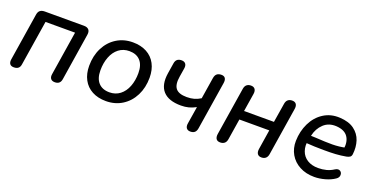

<svg xmlns="http://www.w3.org/2000/svg" viewBox="-26 -995 2912 1505"><g transform="rotate(20 1430.0 -243.0)"><path d="M46.7 -44.9 109.2 -441Q113.1 -465.5 127.3 -476.3Q141.5 -487.1 166.3 -487.1H492.6Q520 -487.1 532.9 -472.3Q545.8 -457.5 541.3 -430.1L479.5 -36.6Q472.7 7.3 428.3 7.3Q404.5 7.3 393.9 -6.5Q383.2 -20.2 387.1 -44.9L445.1 -412.3H198.7L139.1 -36.6Q136.2 -14.7 123 -3.7Q109.8 7.3 86.3 7.3Q62.5 7.3 52.7 -6.5Q42.9 -20.2 46.7 -44.9Z M637.7 -206.9Q637.7 -290.3 670.9 -356.2Q704.1 -422 763.3 -459.2Q822.5 -496.4 898.5 -496.4Q965 -496.4 1014.1 -470.1Q1063.1 -443.9 1089.1 -395Q1115.1 -346.1 1115.1 -280.2Q1115.1 -196.9 1081.9 -131Q1048.7 -65.1 989.5 -27.9Q930.3 9.3 854.3 9.3Q787.8 9.3 738.8 -17Q689.7 -43.3 663.7 -92.1Q637.7 -141 637.7 -206.9ZM1020.1 -283.5Q1020.1 -351.1 987.6 -386.7Q955.1 -422.3 895.9 -422.3Q845.2 -422.3 808.2 -393.6Q771.2 -365 752 -315.1Q732.7 -265.2 732.7 -203.6Q732.7 -136 765.2 -100.4Q797.7 -64.8 856.9 -64.8Q907.6 -64.8 944.6 -93.5Q981.6 -122.2 1000.8 -172Q1020.1 -221.9 1020.1 -283.5Z M1519.6 -47.8 1542.5 -190.8Q1512 -174.2 1482.8 -166.7Q1453.6 -159.2 1419.5 -159.2Q1315.6 -159.2 1269.2 -210.8Q1222.7 -262.5 1238.3 -362.7L1252.2 -450.2Q1259 -494.4 1304.4 -494.4Q1327.6 -494.4 1338.3 -480.5Q1349.1 -466.6 1345.2 -441.8L1333.6 -370Q1321.9 -300.4 1347.2 -268.7Q1372.6 -237.1 1439.3 -237.1Q1473.3 -237.1 1500.3 -244.6Q1527.2 -252 1553.8 -268.8L1582.2 -447.7Q1586.1 -471.9 1599.6 -483.1Q1613.1 -494.4 1636.9 -494.4Q1659.4 -494.4 1668.9 -480.4Q1678.5 -466.3 1674.6 -439.9L1611.3 -40.1Q1607.8 -16.3 1595 -4.5Q1582.1 7.3 1558.5 7.3Q1536 7.3 1525.5 -7.1Q1515.1 -21.4 1519.6 -47.8Z M1767.7 -48.1 1831 -448.1Q1834.5 -471.2 1848 -482.8Q1861.5 -494.4 1883.4 -494.4Q1906.6 -494.4 1917.2 -480.1Q1927.8 -465.7 1924 -439.7L1899.9 -288.4H2149.2L2175 -448.1Q2178.5 -471.2 2192 -482.8Q2205.5 -494.4 2227.4 -494.4Q2250.6 -494.4 2260.9 -480.1Q2271.2 -465.7 2267.3 -439.7L2204.1 -39.7Q2200.6 -16.5 2187.1 -4.6Q2173.6 7.3 2151.7 7.3Q2128.5 7.3 2118.2 -7.4Q2107.8 -22 2111.7 -48.7L2137.6 -213.2H1888.2L1860.7 -39.7Q1857.2 -15.9 1843.4 -4.3Q1829.6 7.3 1807.3 7.3Q1784.1 7.3 1774 -7.1Q1763.9 -21.4 1767.7 -48.1Z M2361.7 -207.5Q2363.6 -288.4 2396.4 -356.1Q2429.3 -423.8 2488.6 -461.9Q2547.9 -500 2624.9 -495.8Q2700.5 -491.9 2745.5 -458.5Q2790.5 -425.1 2807.3 -373.7Q2824 -322.2 2816.9 -261.9Q2814.9 -244.7 2804 -237.4Q2793 -230.1 2775.6 -226.8Q2732.6 -219 2689.2 -216.3Q2645.9 -213.7 2589.9 -214.2Q2552.9 -214 2512.6 -215.7Q2472.4 -217.5 2427.3 -220.6L2439.6 -285.8Q2467.1 -284.5 2499.3 -283.8Q2583.5 -278.3 2639.9 -278.7Q2696.3 -279.2 2754.2 -291.8L2736.5 -277.9Q2745.3 -340.3 2717.8 -379.5Q2690.3 -418.7 2623.3 -423.6Q2557.8 -427.8 2515.4 -388Q2473 -348.1 2459.9 -286.9L2451.2 -249.5Q2440 -196.5 2454.9 -154.6Q2469.8 -112.7 2506.9 -89.7Q2543.9 -66.7 2597.3 -66.7Q2632.8 -66.7 2665.1 -75Q2697.4 -83.3 2725.8 -102.1Q2749.2 -116.4 2765.9 -106.5Q2782.7 -96.5 2782.4 -75.1Q2782.1 -53.7 2760.9 -39.4Q2727.3 -16.2 2681.4 -3.5Q2635.5 9.3 2592.4 9.3Q2523 9.3 2470.2 -18.9Q2417.4 -47 2388.9 -96.3Q2360.5 -145.7 2361.7 -207.5Z"/></g></svg>

Font: SN Pro Thin
Style: Italic
Weight: 200
Italic angle: -9°
Designer: Tobias Whetton
Foundry: Supernotes
Version: Version 1.003;Glyphs 3.3 (3324)